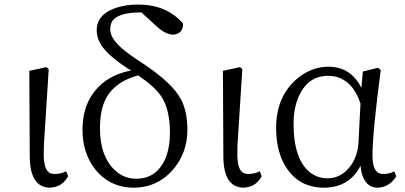

<svg xmlns="http://www.w3.org/2000/svg" viewBox="-20 -827 1813 860"><path d="M203.1 13.7Q114.3 11.7 113.3 -125L111.3 -509.8L188.5 -526.4L198.2 -516.6Q176.8 -182.6 176.8 -180.7Q175.8 -155.3 175.8 -132.8Q176.8 -59.6 209 -49.8Q217.8 -47.9 227.5 -47.9Q252 -47.9 276.4 -59.6L285.2 -38.1Q260.7 7.8 212.9 12.7Q207 13.7 203.1 13.7Z M589.8 -26.4Q682.6 -26.4 721.7 -119.1Q741.2 -168 741.2 -232.4Q741.2 -339.8 700.2 -398.4Q668.9 -442.4 598.6 -489.3Q469.7 -454.1 439.5 -347.7Q427.7 -306.6 427.7 -253.9Q427.7 -124 498 -61.5Q538.1 -26.4 589.8 -26.4ZM682.6 -708 613.3 -771.5Q498 -771.5 478.5 -723.6Q473.6 -710.9 473.6 -696.3Q473.6 -651.4 538.1 -600.6Q566.4 -577.1 630.9 -535.2Q752.9 -453.1 791 -381.8Q819.3 -327.1 819.3 -245.1Q819.3 -139.6 751 -62.5Q682.6 12.7 581.1 13.7Q467.8 13.7 401.4 -75.2Q349.6 -145.5 349.6 -246.1Q349.6 -379.9 440.4 -455.1Q493.2 -498 567.4 -510.7Q453.1 -582 425.8 -638.7Q413.1 -665 413.1 -690.4Q413.1 -765.6 505.9 -793.9Q547.9 -806.6 599.6 -806.6Q710.9 -806.6 781.2 -741.2Q792 -731.4 799.8 -721.7Q800.8 -682.6 767.6 -673.8Q760.7 -671.9 753.9 -671.9Q721.7 -672.9 682.6 -708Z M1070.3 13.7Q981.4 11.7 980.5 -125L978.5 -509.8L1055.7 -526.4L1065.4 -516.6Q1043.9 -182.6 1043.9 -180.7Q1043 -155.3 1043 -132.8Q1043.9 -59.6 1076.2 -49.8Q1085 -47.9 1094.7 -47.9Q1119.1 -47.9 1143.6 -59.6L1152.3 -38.1Q1127.9 7.8 1080.1 12.7Q1074.2 13.7 1070.3 13.7Z M1585.9 -191.4 1594.7 -363.3Q1560.5 -465.8 1480.5 -484.4Q1464.8 -487.3 1449.2 -487.3Q1360.4 -487.3 1319.3 -397.5Q1294.9 -343.8 1294.9 -273.4Q1294.9 -104.5 1377 -48.8Q1408.2 -28.3 1446.3 -28.3Q1511.7 -28.3 1553.7 -88.9Q1583 -132.8 1585.9 -191.4ZM1746.1 -59.6 1754.9 -37.1Q1723.6 12.7 1670.9 13.7Q1615.2 13.7 1598.6 -58.6Q1596.7 -70.3 1594.7 -84Q1544.9 12.7 1431.6 13.7Q1320.3 13.7 1261.7 -77.1Q1216.8 -147.5 1216.8 -253.9Q1216.8 -393.6 1309.6 -473.6Q1374 -528.3 1452.1 -528.3Q1551.8 -527.3 1598.6 -433.6L1605.5 -506.8L1672.9 -523.4L1685.5 -513.7Q1648.4 -232.4 1648.4 -131.8Q1648.4 -59.6 1681.6 -49.8Q1689.5 -47.9 1699.2 -47.9Q1724.6 -47.9 1746.1 -59.6Z"/></svg>

Font: GenYoMin JP Regular
Style: Regular
Weight: 400
Version: Version 1.001;PS 1;hotconv 16.6.51;makeotf.lib2.5.65220 DEVE